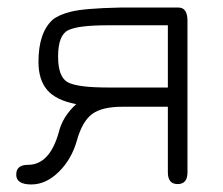

<svg xmlns="http://www.w3.org/2000/svg" viewBox="-20 -481 592 509"><path d="M182 -205Q129 -215 105.5 -242Q82 -269 82 -317Q82 -395 120 -429Q136 -442 168 -450Q203 -459 299 -461H453Q477 -461 477 -426V-24Q477 7 451 7Q425 7 425 -24V-198H304Q250 -198 224 -178.5Q198 -159 184 -109Q170 -59 136 -25.5Q102 8 63 8Q23 8 23 -18Q23 -44 54 -44Q112 -44 136 -131Q146 -172 182 -205ZM161 -401Q134 -388 134 -331Q134 -277 159.5 -263Q185 -249 267 -249H425V-414H267Q187 -414 161 -401Z"/></svg>

Font: Jura
Style: Regular
Weight: 400
Designer: Daniel Johnson, Alexei Vanyashin
Foundry: Daniel Johnson
Version: Version 5.103